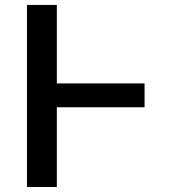

<svg xmlns="http://www.w3.org/2000/svg" viewBox="-20 -747 685 767"><path d="M557.5 -413.7V-318.5H207V0H87.7V-727.3H207V-413.7Z"/></svg>

Font: Inter Zeller Medium
Style: Regular
Weight: 500
Designer: Rasmus Andersson; Joe Bland
Foundry: zeller
Version: Version 3.015;git-dec3a8cb1